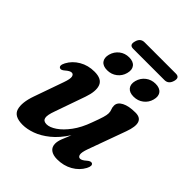

<svg xmlns="http://www.w3.org/2000/svg" viewBox="-219 -912 1054 1054"><g transform="rotate(45 308.0 -385.0)"><path d="M552.5 -108.5Q567.5 -100.5 552 -70.5Q532 -33 492.5 -10.5Q453 12 402.5 12Q370.5 12 352.2 -1.8Q334 -15.5 334 -42Q334 -59.5 342.8 -82.8Q351.5 -106 365 -137.5Q329 -82 288.5 -49.2Q248 -16.5 208.2 -2.2Q168.5 12 135 12Q68.5 12 56.2 -30Q44 -72 68.5 -141.5L129.5 -314.5Q143 -352.5 139.2 -367.2Q135.5 -382 123 -382Q109.5 -382 88 -363Q71 -348 60 -353.5Q45 -361.5 60.5 -391Q80.5 -428.5 119.5 -451.2Q158.5 -474 208 -474Q264.5 -474 278 -438.8Q291.5 -403.5 270 -342L208 -165.5Q191.5 -121 196.2 -102Q201 -83 226 -83Q250 -83 281.5 -104.2Q313 -125.5 343.5 -166.5Q374 -207.5 395.5 -268Q411.5 -310.5 418 -332.2Q424.5 -354 424.5 -367Q424.5 -381.5 419.8 -392.2Q415 -403 415 -417.5Q415 -443 444.5 -458.5Q474 -474 526 -474Q602 -474 562.5 -366L483 -147Q469.5 -109.5 473.2 -94.5Q477 -79.5 489.5 -79.5Q503 -79.5 524.5 -99Q541.5 -113.5 552.5 -108.5ZM251 -528Q218.5 -528 204.2 -546.5Q190 -565 198 -595.5Q206.5 -626.5 230.5 -645.2Q254.5 -664 287 -664Q320 -664 334.2 -645.2Q348.5 -626.5 340 -595.5Q332 -565.5 307.8 -546.8Q283.5 -528 251 -528ZM456 -528Q423.5 -528 409 -546.5Q394.5 -565 402.5 -595.5Q411 -626.5 435.2 -645.2Q459.5 -664 492 -664Q525 -664 539.5 -645.2Q554 -626.5 545.5 -595.5Q537.5 -565.5 513.2 -546.8Q489 -528 456 -528ZM247.5 -747.5Q256.5 -782 288.5 -782H531Q562.5 -782 553 -747.5Q543 -712.5 512 -712.5H269Q237.5 -712.5 247.5 -747.5Z"/></g></svg>

Font: Fraunces 9pt SemiBold
Style: Italic
Weight: 600
Italic angle: -16°
Version: Version 1.000;[b76b70a41]